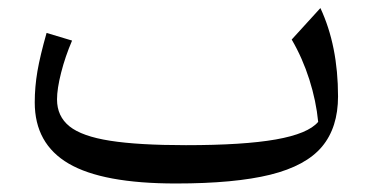

<svg xmlns="http://www.w3.org/2000/svg" viewBox="-20 -440 906 467"><path d="M753.9 -143.6Q749 -194.3 732.4 -246.6Q715.8 -298.8 689.5 -343.8L759.3 -420.4Q802.2 -328.6 802.2 -205.6Q802.2 -129.9 763.2 -83.3Q724.1 -36.6 637.5 -15.1Q550.8 6.3 407.7 6.3Q230 6.3 147.2 -42Q64.5 -90.3 64.5 -190.9Q64.5 -228.5 71 -266.6Q77.6 -304.7 93.3 -359.9L155.3 -341.3Q138.7 -302.7 128.7 -263.4Q118.7 -224.1 118.7 -198.2Q118.7 -157.2 148.9 -132.8Q179.2 -108.4 247.8 -97.7Q316.4 -86.9 432.1 -86.9Q572.3 -86.9 650.9 -100.8Q729.5 -114.7 753.9 -143.6Z"/></svg>

Font: Pinar DS4-Regular
Style: Regular
Weight: 400
Designer: Amin Abedi
Version: Version 2.000